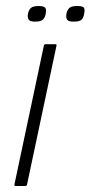

<svg xmlns="http://www.w3.org/2000/svg" viewBox="-20 -619 301 639"><path d="M70 -5Q69 0 65 0H32Q27 0 28 -5L126 -467Q127 -472 132 -472H165Q166 -472 167.5 -471Q169 -470 168 -467ZM132 -573Q130 -560 122.5 -553.5Q115 -547 97 -547Q80 -547 75.5 -553.5Q71 -560 73 -573Q76 -587 83.5 -593Q91 -599 108 -599Q126 -599 130.5 -593Q135 -587 132 -573ZM260 -573Q258 -560 251.5 -553.5Q245 -547 225 -547Q208 -547 203.5 -553.5Q199 -560 201 -573Q204 -587 211.5 -593Q219 -599 236 -599Q256 -599 259.5 -593Q263 -587 260 -573Z"/></svg>

Font: Glory Thin ExtraLight
Style: Italic
Weight: 250
Italic angle: -12°
Version: Version 1.011